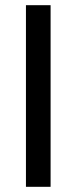

<svg xmlns="http://www.w3.org/2000/svg" viewBox="-20 -720 295 740"><path d="M175 0H80V-700H175Z"/></svg>

Font: Cabin
Style: Regular
Weight: 400
Designer: Pablo Impallari
Foundry: Pablo Impallari
Version: Version 1.007